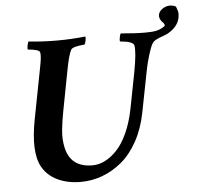

<svg xmlns="http://www.w3.org/2000/svg" viewBox="-53 -808 895 871"><g transform="rotate(-5 394.0 -372.0)"><path d="M228.5 -639.6Q293.9 -639.6 357.4 -646.5Q359.9 -642.1 357.4 -628.7Q355 -615.2 350.6 -610.4Q295.9 -606 289.1 -592.8Q276.4 -569.8 263.7 -501L229.5 -322.3Q224.1 -293 221.2 -274.4Q218.3 -255.9 216.1 -233.9Q213.9 -211.9 214.8 -192.9Q215.8 -173.8 219.7 -155.3Q238.8 -61.5 339.8 -61.5Q368.2 -61.5 396.2 -75.4Q424.3 -89.4 450.9 -117.2Q477.5 -145 499.3 -192.6Q521 -240.2 533.2 -301.8L565.4 -467.8Q582 -557.1 576.2 -586.9Q572.3 -605.5 512.7 -610.4Q510.7 -615.2 513.2 -628.7Q515.6 -642.1 519.5 -646.5Q582.5 -640.6 631.8 -640.6Q663.1 -640.6 681.2 -644.5Q699.2 -648.4 716.8 -660.2Q723.1 -663.6 720.7 -669.7Q718.3 -675.8 712.6 -680.7Q707 -685.5 702.4 -695.1Q697.8 -704.6 699.2 -714.8Q701.7 -730 716.3 -740.7Q731 -751.5 747.8 -752.7Q764.6 -753.9 779.3 -746.1Q788.1 -722.7 788.1 -715.8Q789.6 -660.2 732.4 -627.9Q723.6 -623 706.1 -616.9Q688.5 -610.8 676.3 -604.2Q664.1 -597.7 658.2 -586.9Q649.9 -572.3 638.9 -536.1Q627.9 -500 622.1 -468.8L585 -279.3Q570.8 -207 539.6 -150.6Q508.3 -94.2 466.8 -60.1Q425.3 -25.9 377.9 -8.5Q330.6 8.8 280.3 8.8Q221.2 8.8 175 -12.9Q128.9 -34.7 105.5 -77.1Q67.9 -145 96.7 -293.9L136.7 -501Q137.7 -505.9 139.9 -517.8Q142.1 -529.8 143.1 -534.4Q144 -539.1 145.5 -548.3Q147 -557.6 147.5 -562Q147.9 -566.4 148.4 -573Q148.9 -579.6 148.7 -584.2Q148.4 -588.9 147.5 -592.8Q145.5 -606 92.8 -610.4Q90.8 -615.2 93.3 -628.7Q95.7 -642.1 99.6 -646.5Q159.2 -639.6 228.5 -639.6Z"/></g></svg>

Font: Crimson
Style: BoldItalic
Weight: 700
Italic angle: -11°
Version: Version 0.8